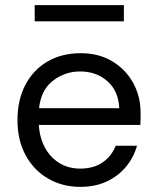

<svg xmlns="http://www.w3.org/2000/svg" viewBox="-20 -715 609 747"><path d="M292 12Q223 12 167.5 -20Q112 -52 80 -110.5Q48 -169 48 -248Q48 -326 78.5 -384.5Q109 -443 164.5 -475.5Q220 -508 294 -508Q364 -508 416 -477Q468 -446 497.5 -393.5Q527 -341 527 -276Q527 -262 527 -254Q527 -246 526 -229H131Q134 -180 154.5 -141.5Q175 -103 210.5 -81Q246 -59 292 -59Q344 -59 379 -83Q414 -107 430 -148H513Q500 -102 470 -66Q440 -30 395.5 -9Q351 12 292 12ZM132 -294H444Q441 -361 398 -399Q355 -437 292 -437Q232 -437 185.5 -400.5Q139 -364 132 -294ZM115 -632V-695H462V-632Z"/></svg>

Font: Rethink Sans
Style: Regular
Weight: 400
Designer: The Rethink Sans project authors (Hans Thiessen). DM Sans designed by Colophon Foundry.
Foundry: Rethink Communications LLC
Version: Version 1.001